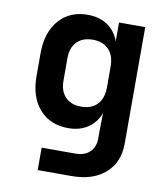

<svg xmlns="http://www.w3.org/2000/svg" viewBox="-83 -630 766 879"><g transform="rotate(10 300.0 -190.0)"><path d="M151.6 180V75.8H306.6Q350.7 75.8 375.1 52.5Q399.4 29.2 399.4 -11.1V-44.1L401.4 -154.6H373.5L412.7 -203Q412.7 -123.7 370.1 -78.5Q327.5 -33.3 254.6 -33.3Q170.8 -33.3 121.2 -89.7Q71.6 -146 71.6 -242.9V-349.6Q71.6 -445.9 121.2 -503Q170.8 -560 254.6 -560Q327.5 -560 370.1 -514.2Q412.7 -468.4 412.7 -389L373.5 -455H401V-550H522.8V-8.2Q522.8 78.9 465.4 129.5Q408.1 180 309.1 180ZM297.4 -140.5Q344.6 -140.5 371.4 -168.8Q398.1 -197 398.1 -247.9V-344.1Q398.1 -395 371.4 -423.3Q344.6 -451.6 297.4 -451.6Q249.2 -451.6 223 -424.1Q196.7 -396.7 196.7 -348.3V-243.8Q196.7 -195.4 223 -167.9Q249.2 -140.5 297.4 -140.5Z"/></g></svg>

Font: Pitagon Sans Mono
Style: Regular
Weight: 400
Monospace: yes
Designer: Travis Tran
Foundry: Pitagon
Version: Version 1.001;gftools[0.9.26]